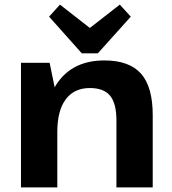

<svg xmlns="http://www.w3.org/2000/svg" viewBox="-20 -812 745 832"><path d="M484.5 -290.9Q484.5 -363.9 457 -397.2Q429.5 -430.5 369.5 -430.5Q301.6 -430.5 264.9 -381.6Q228.3 -332.7 228.3 -239.8L172.1 -158.3V-227.9Q172.1 -384 239.5 -467Q306.9 -550.1 432.2 -550.1Q540.1 -550.1 590.9 -493Q641.8 -435.9 641.8 -313V0H484.5ZM70.9 -540H195L228.3 -378.1V0H70.9ZM546.7 -739.8 403.8 -580.8H334.6L192.7 -739.8L239.8 -792L413.7 -656.2H324.8L499.2 -792Z"/></svg>

Font: Pathway Extreme 8pt Thin 12pt
Style: Regular
Weight: 100
Version: Version 1.001;gftools[0.9.26]